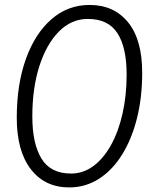

<svg xmlns="http://www.w3.org/2000/svg" viewBox="-20 -762 640 796"><path d="M267 15Q166 15 107.8 -60.5Q49.5 -136 49.5 -273.5Q49.5 -412 87.2 -517.2Q125 -622.5 193 -682Q261 -741.5 351.5 -741.5Q452.5 -741.5 511 -669.5Q569.5 -597.5 569.5 -460.5Q569.5 -357 547.5 -270.2Q525.5 -183.5 485.2 -119.5Q445 -55.5 389.5 -20.2Q334 15 267 15ZM274.5 -42.5Q325 -42.5 367 -73.5Q409 -104.5 440 -160.2Q471 -216 488 -291Q505 -366 505 -453.5Q505 -565 467 -624.2Q429 -683.5 344 -683.5Q276 -683.5 224.2 -631.2Q172.5 -579 143.2 -487.8Q114 -396.5 114 -279Q114 -167 151.8 -104.8Q189.5 -42.5 274.5 -42.5Z"/></svg>

Font: Spline Sans Mono Light
Style: Italic
Weight: 300
Italic angle: -4°
Monospace: yes
Version: Version 1.004